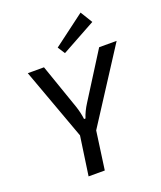

<svg xmlns="http://www.w3.org/2000/svg" viewBox="-164 -1021 945 1125"><g transform="rotate(-20 308.5 -459.0)"><path d="M308 -726 279 -771 475 -918 521 -843ZM325 -238 292 0H191L226 -243L63 -690H164L263 -405Q277 -361 281 -325H290Q303 -366 330 -408L508 -690H617Z"/></g></svg>

Font: Exo 2.0 Medium
Style: Italic
Weight: 500
Italic angle: -8°
Designer: Natanael Gama
Version: Version 1.001;PS 001.001;hotconv 1.0.70;makeotf.lib2.5.58329